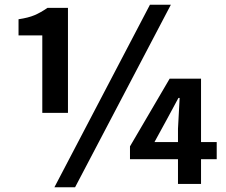

<svg xmlns="http://www.w3.org/2000/svg" viewBox="-20 -774 949 808"><path d="M158 -625H58V-693Q99 -699 125 -710Q151 -721 180 -741H266V-299H158ZM611 -754H699L296 14H209ZM729 -232 736 -362H731L683 -273L630 -176H892V-104H527V-158L694 -443H826V0H729Z"/></svg>

Font: Merged Yaku Han JP
Style: Bold
Weight: 700
Designer: Ryoko NISHIZUKA 西塚涼子 (kana, bopomofo & ideographs); Paul D. Hunt (Latin, Greek & Cyrillic); Sandoll Communications 산돌커뮤니
Foundry: Adobe
Version: Version 2.004